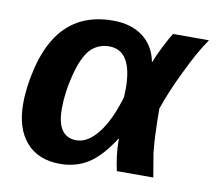

<svg xmlns="http://www.w3.org/2000/svg" viewBox="-66 -614 787 700"><g transform="rotate(10 327.5 -264.0)"><path d="M299 -538Q367 -538 410 -505Q453 -472 464 -414H465Q470 -429 491 -472Q513 -515 522 -528H655Q620 -478 581 -396Q543 -319 520 -251Q520 -214 522 -160Q523 -130 527 -89L542 0H407Q394 -59 394 -110V-117H392Q348 -48 302.5 -19Q257 10 198 10Q117 10 72.5 -41Q28 -92 28 -183Q28 -247 46 -319Q64 -391 98 -440Q166 -538 299 -538ZM301 -443Q258 -443 229 -411Q203 -380 186 -312Q170 -248 170 -189Q170 -85 242 -85Q284 -85 322 -133.5Q360 -182 386 -270L387 -301Q387 -443 301 -443Z"/></g></svg>

Font: Libra Sans
Style: Bold Italic
Weight: 700
Italic angle: -12°
Foundry: Context Ltd
Version: Version 1.002